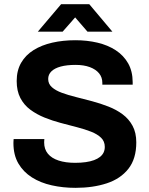

<svg xmlns="http://www.w3.org/2000/svg" viewBox="-20 -892 719 924"><path d="M343.1 12Q283 12 229 -0.1Q174.9 -12.1 133.5 -38.4Q92.1 -64.7 68.3 -105.5Q44.6 -146.3 44.6 -203.6Q44.6 -208.7 45 -214.2Q45.3 -219.6 45.6 -222.8H193.5Q193.3 -220.4 192.9 -215.3Q192.5 -210.3 192.5 -206.5Q192.5 -174.1 210.4 -152.3Q228.4 -130.4 262.1 -119.4Q295.8 -108.4 341.1 -108.4Q369.5 -108.4 392.4 -111.7Q415.3 -114.9 432.5 -121.3Q449.7 -127.7 461.4 -137Q473 -146.3 478.7 -158.4Q484.3 -170.4 484.3 -185Q484.3 -211.8 466.5 -229Q448.7 -246.3 418.5 -258.2Q388.3 -270.1 350.4 -279.9Q312.4 -289.6 272.3 -300.3Q232.1 -311 194.1 -326.3Q156.2 -341.7 126 -364.1Q95.8 -386.4 78 -420.3Q60.3 -454.3 60.3 -501.9Q60.3 -552.5 81.7 -589.8Q103.2 -627.1 142 -651.2Q180.8 -675.2 232 -686.8Q283.2 -698.4 342.7 -698.4Q399.2 -698.4 449 -686.7Q498.8 -675 536.9 -650.2Q575 -625.3 596.6 -587.3Q618.3 -549.3 618.5 -496.6V-484.6H472.5V-493.3Q472.5 -519.9 456.9 -539Q441.2 -558.2 412.3 -569Q383.4 -579.7 343.6 -579.7Q301.9 -579.7 272.4 -571.8Q242.9 -563.8 227.4 -548.6Q211.9 -533.4 211.9 -512Q211.9 -488.3 229.7 -472.4Q247.5 -456.5 277.7 -445.4Q307.8 -434.3 345.8 -424.9Q383.7 -415.6 423.9 -404.7Q464.1 -393.9 502 -379.1Q540 -364.3 570.2 -341.8Q600.4 -319.3 618.1 -286.3Q635.9 -253.3 635.9 -206.9Q635.9 -128.1 598 -79.8Q560 -31.5 493.9 -9.8Q427.7 12 343.1 12ZM161.9 -739.5 274 -871.7H409.7L521 -739.5H401.1L313.4 -841L369.8 -840.2L281.3 -739.5Z"/></svg>

Font: Archivo SemiBold
Style: Regular
Weight: 600
Designer: Hector Gatti
Foundry: Omnibus-Type
Version: Version 2.001